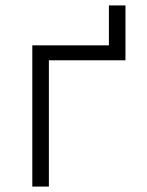

<svg xmlns="http://www.w3.org/2000/svg" viewBox="-20 -687 540 707"><path d="M99 0V-520H381V-667H442V-465H160V0Z"/></svg>

Font: Iosevka Term Curly Light
Style: Regular
Weight: 300
Designer: Belleve Invis
Foundry: Belleve Invis
Version: Version 32.3.0